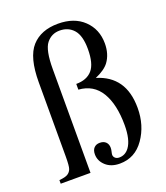

<svg xmlns="http://www.w3.org/2000/svg" viewBox="-130 -784 761 881"><g transform="rotate(-20 250.0 -343.5)"><path d="M17.1 0V-17.6Q46.4 -20 58.8 -27.8Q71.3 -35.6 76.4 -49.6Q81.5 -63.5 81.5 -109.9V-471.7Q81.5 -593.3 127 -644Q172.4 -694.3 255.9 -694.3Q335 -694.3 381.3 -649.7Q427.7 -605 427.7 -535.6Q427.7 -483.9 401.4 -447.8Q381.8 -421.4 334.5 -400.9Q400.4 -381.3 434.1 -333Q467.8 -284.7 467.8 -206.1Q467.8 -121.1 423.3 -57.4Q378.9 6.3 304.2 6.3Q261.7 6.3 236.1 -17.1Q210.4 -40.5 210.4 -72.8Q210.4 -93.3 220.9 -104.2Q231.4 -115.2 249 -115.2Q268.1 -115.2 278.6 -104.7Q289.1 -94.2 289.1 -76.7Q289.1 -68.8 287.1 -60.5Q284.2 -48.8 284.2 -43.5Q284.2 -34.7 291.5 -27.8Q298.8 -21 311.5 -21Q340.8 -21 359.9 -46.9Q384.8 -81.1 384.8 -152.3Q384.8 -253.9 348.9 -313.5Q313 -373 240.7 -377.9V-405.8Q292.5 -405.8 319.1 -436.3Q345.7 -466.8 345.7 -538.1Q345.7 -603.5 320.1 -632.8Q294.4 -662.1 252 -662.1Q212.4 -662.1 187.5 -630.9Q162.6 -599.6 162.6 -506.3V0Z"/></g></svg>

Font: Jameel Khushkhat-L
Style: Regular
Weight: 400
Version: Version 3.5